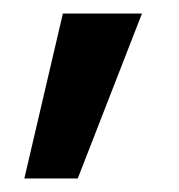

<svg xmlns="http://www.w3.org/2000/svg" viewBox="-20 -141 265 284"><path d="M16 123 73 -121H190L95 123Z"/></svg>

Font: DM Sans 18pt SemiBold
Style: Regular
Weight: 600
Designer: Colophon Foundry, Jonny Pinhorn
Foundry: Colophon Foundry
Version: Version 4.004;gftools[0.9.30]